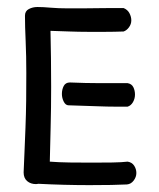

<svg xmlns="http://www.w3.org/2000/svg" viewBox="-20 -538 462 559"><path d="M349.6 -1Q332 0 303.7 0.5Q275.4 1 240.2 1Q205.1 1 166.5 0Q127.9 -1 91.8 -2.9Q89.8 -2.9 88.4 -2.4Q86.9 -2 85 -2Q69.3 -2 59.1 -10.7Q48.8 -19.5 48.8 -36.1Q49.8 -61.5 51.3 -95.2Q52.7 -128.9 54.2 -167Q55.7 -205.1 56.2 -245.6Q56.6 -286.1 56.6 -325.2Q56.6 -375 54.7 -418Q52.7 -460.9 52.7 -492.2Q52.7 -505.9 64 -511.7Q75.2 -517.6 88.9 -517.6Q105.5 -517.6 127.9 -515.6Q150.4 -513.7 175.8 -513.7Q197.3 -513.7 220.7 -513.7Q244.1 -513.7 266.1 -514.2Q288.1 -514.6 307.1 -514.6Q326.2 -514.6 339.8 -514.6Q351.6 -509.8 356.9 -499.5Q362.3 -489.3 362.3 -478.5Q362.3 -467.8 355.5 -458.5Q348.6 -449.2 339.8 -446.3Q312.5 -445.3 287.1 -445.3Q261.7 -445.3 235.4 -445.3Q210 -445.3 183.1 -446.3Q156.2 -447.3 127 -448.2Q127.9 -410.2 128.4 -368.7Q128.9 -327.1 128.9 -285.2Q128.9 -223.6 127.4 -166.5Q126 -109.4 125 -67.4Q150.4 -65.4 183.1 -64.9Q215.8 -64.5 247.1 -64.5Q279.3 -64.5 307.1 -64.9Q335 -65.4 351.6 -67.4Q364.3 -65.4 370.6 -55.7Q377 -45.9 377 -34.2Q377 -22.5 369.1 -12.2Q361.3 -2 349.6 -1ZM351.6 -227.5Q335 -227.5 314 -227.5Q293 -227.5 267.6 -228.5L179.7 -231.4Q170.9 -231.4 165.5 -242.2Q160.2 -252.9 160.2 -264.6Q160.2 -277.3 165.5 -287.6Q170.9 -297.9 183.6 -297.9Q230.5 -295.9 270.5 -295.9Q310.5 -295.9 351.6 -295.9Q363.3 -293.9 368.2 -284.2Q373 -274.4 373 -262.7Q373 -251 367.2 -240.7Q361.3 -230.5 351.6 -227.5Z"/></svg>

Font: Gamja Flower
Style: Regular
Weight: 400
Designer: YoonDesign Inc.
Foundry: YoonDesign Inc.
Version: Version 3.00;build 20171102